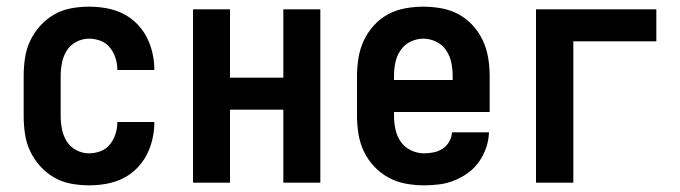

<svg xmlns="http://www.w3.org/2000/svg" viewBox="-20 -548 2040 576"><path d="M247 8Q220 8 193 3Q166 -2 142.5 -15.5Q119 -29 100.5 -49.5Q82 -70 70.5 -94.5Q59 -119 55 -146Q51 -173 51 -200V-320Q51 -347 55 -374Q59 -401 70.5 -425.5Q82 -450 100.5 -470.5Q119 -491 142.5 -504.5Q166 -518 193 -523Q220 -528 247 -528Q273 -528 298.5 -523.5Q324 -519 347 -508Q370 -497 388.5 -479Q407 -461 419 -438.5Q431 -416 437 -390.5Q443 -365 443 -340Q443 -339 443 -338.5Q443 -338 443 -338H332Q332 -338 332 -338.5Q332 -339 332 -339Q332 -357 326.5 -374Q321 -391 310 -405Q299 -419 282 -425.5Q265 -432 247 -432Q227 -432 209 -422.5Q191 -413 180.5 -396.5Q170 -380 166 -360Q162 -340 162 -320V-200Q162 -180 166 -160Q170 -140 180.5 -123.5Q191 -107 209 -97.5Q227 -88 247 -88Q265 -88 282 -94.5Q299 -101 310 -115Q321 -129 326.5 -146Q332 -163 332 -181Q332 -181 332 -181.5Q332 -182 332 -182H443Q443 -182 443 -181.5Q443 -181 443 -180Q443 -155 437 -129.5Q431 -104 419 -81.5Q407 -59 388.5 -41Q370 -23 347 -12Q324 -1 298.5 3.5Q273 8 247 8Z M559 0V-520H670V-315H830V-520H941V0H830V-219H670V0Z M1252 8Q1225 8 1197.5 3Q1170 -2 1146 -15Q1122 -28 1103 -48Q1084 -68 1072 -93Q1060 -118 1055.5 -145.5Q1051 -173 1051 -200V-320Q1051 -347 1055.5 -374.5Q1060 -402 1071.5 -426.5Q1083 -451 1101.5 -471.5Q1120 -492 1144 -505Q1168 -518 1195.5 -523Q1223 -528 1250 -528Q1277 -528 1304.5 -523Q1332 -518 1356 -505Q1380 -492 1398.5 -471.5Q1417 -451 1428.5 -426.5Q1440 -402 1444.5 -374.5Q1449 -347 1449 -320V-212H1162V-200Q1162 -180 1166.5 -159.5Q1171 -139 1182.5 -122.5Q1194 -106 1213 -97Q1232 -88 1252 -88Q1267 -88 1281.5 -91Q1296 -94 1308 -102Q1320 -110 1327.5 -123Q1335 -136 1336 -151H1447Q1446 -127 1438.5 -105Q1431 -83 1417.5 -63.5Q1404 -44 1385 -30Q1366 -16 1344 -7Q1322 2 1299 5Q1276 8 1252 8ZM1162 -308H1338V-320Q1338 -340 1334 -360Q1330 -380 1318.5 -397Q1307 -414 1288.5 -423Q1270 -432 1250 -432Q1230 -432 1211.5 -423Q1193 -414 1181.5 -397Q1170 -380 1166 -360Q1162 -340 1162 -320Z M1588 0V-520H1949V-424H1700V0Z"/></svg>

Font: Iosevka SS04
Style: Bold
Weight: 700
Monospace: yes
Designer: Belleve Invis
Foundry: Belleve Invis
Version: Version 19.0.0; ttfautohint (v1.8.4)